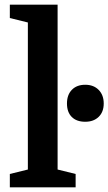

<svg xmlns="http://www.w3.org/2000/svg" viewBox="-20 -800 463 820"><path d="M99 -76V-704L22 -723V-780H226V-76L303 -57V0H22V-57ZM266 -358Q266 -395 287 -416.5Q308 -438 344 -438Q380 -438 401.5 -416Q423 -394 423 -358Q423 -322 401.5 -301Q380 -280 344 -280Q307 -280 286.5 -300.5Q266 -321 266 -358Z"/></svg>

Font: Domine
Style: Bold
Weight: 700
Designer: Pablo Impallari, Rodrigo Fuenzalida, Brenda Gallo
Foundry: Pablo Impallari, Rodrigo Fuenzalida, Brenda Gallo
Version: Version 2.000